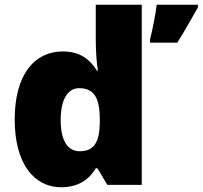

<svg xmlns="http://www.w3.org/2000/svg" viewBox="-20 -780 855 810"><path d="M238 10C314 10 358 -26 384 -70H391L433 0H578V-760H384V-613C384 -566 388 -510 393 -482H389C360 -528 319 -563 245 -563C125 -563 42 -465 42 -276C42 -89 124 10 238 10ZM815 -760H641C636 -717 623 -653 613 -614V-600H728C765 -659 787 -700 815 -749ZM316 -142C269 -142 236 -181 236 -273C236 -366 269 -408 314 -408C381 -408 401 -361 401 -274V-259C399 -180 377 -142 316 -142Z"/></svg>

Font: Noto Sans UI Black
Style: Regular
Weight: 900
Designer: Monotype Design Team
Foundry: Monotype Imaging Inc.
Version: Version 1.901